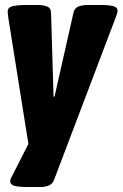

<svg xmlns="http://www.w3.org/2000/svg" viewBox="-20 -545 492 771"><path d="M93 206Q53 206 37 201Q21 196 21 183Q21 176 24 170Q27 164 31 157L94 33L13 -476Q12 -483 11.5 -489Q11 -495 11 -499Q11 -516 32 -520.5Q53 -525 85 -525H134Q151 -525 167.5 -519.5Q184 -514 185 -494L195 -157H199L275 -494Q280 -514 296.5 -519.5Q313 -525 334 -525H383Q417 -525 434.5 -520.5Q452 -516 452 -501Q452 -496 450 -490Q448 -484 445 -476L198 175Q191 194 176 200Q161 206 140 206Z"/></svg>

Font: Asap Condensed Condensed Black
Style: Italic
Weight: 900
Width: 3
Italic angle: -6°
Designer: Pablo Cosgaya
Foundry: Omnibus-Type
Version: Version 3.001; ttfautohint (v1.8.4.7-5d5b)